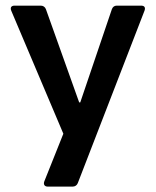

<svg xmlns="http://www.w3.org/2000/svg" viewBox="-20 -489 558 688"><path d="M151.4 179.7H240.2C249 179.7 255.9 174.8 258.8 167L498 -451.2C502 -462.9 497.1 -468.8 485.4 -468.8H398.4C389.6 -468.8 383.8 -463.9 380.9 -456.1L267.6 -122.1H263.7L144.5 -456.1C141.6 -463.9 134.8 -468.8 126 -468.8H32.2C20.5 -468.8 15.6 -461.9 20.5 -450.2L207 -9.8L138.7 161.1C134.8 171.9 139.6 179.7 151.4 179.7Z"/></svg>

Font: Ed Sans Neue SemiBold
Style: Regular
Weight: 600
Designer: Stephen Hutchings
Version: Version 1.004;PS 001.004;hotconv 1.0.88;makeotf.lib2.5.64775